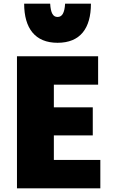

<svg xmlns="http://www.w3.org/2000/svg" viewBox="-20 -1008 614 1041"><path d="M292 -776C170 -776 111 -855 111 -988H252C255 -938 267 -916 292 -916C317 -916 330 -938 333 -988H473C473 -854 415 -776 292 -776ZM524 13H72V-703H512V-549H272V-426H483V-274H272V-141H524Z"/></svg>

Font: Repo Black
Style: Regular
Weight: 900
Designer: Stefan Peev
Foundry: Context Ltd
Version: Version 1.502